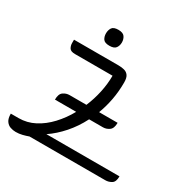

<svg xmlns="http://www.w3.org/2000/svg" viewBox="-245 -1091 1250 1285"><g transform="rotate(30 380.0 -448.0)"><path d="M540 -299H433Q396 -226 344.5 -167.5Q293 -109 235 -70H800Q800 -27 778 -13.5Q756 0 730 0H145Q123 8 99 14Q75 20 49 20Q28 20 7.5 13Q-13 6 -26.5 -13.5Q-40 -33 -40 -70H20Q85 -70 142.5 -100Q200 -130 248.5 -182Q297 -234 333 -299H169Q169 -343 191 -358.5Q213 -374 239 -374H369Q395 -436 409 -501.5Q423 -567 423 -630H133Q99 -630 89 -647Q79 -664 79 -684V-710H423Q448 -710 468.5 -704.5Q489 -699 501 -682Q513 -665 513 -630Q513 -560 501 -496Q489 -432 467 -374H610Q610 -331 588 -315Q566 -299 540 -299ZM243 -854Q243 -879 255 -897.5Q267 -916 304 -916Q340 -916 353 -897.5Q366 -879 366 -854Q366 -829 353 -811Q340 -793 304 -793Q267 -793 255 -811Q243 -829 243 -854Z"/></g></svg>

Font: Warnes
Style: Regular
Weight: 400
Designer: Eduardo Rodriguez Tunni
Foundry: Eduardo Rodriguez Tunni
Version: Version 1.002; ttfautohint (v1.8.4.7-5d5b);gftools[0.9.23]